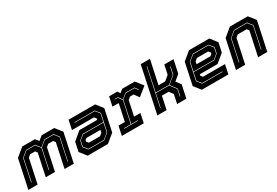

<svg xmlns="http://www.w3.org/2000/svg" viewBox="49 -1624 3675 2549"><g transform="rotate(-30 1886.0 -350.0)"><path d="M-2.5 0 90.5 -437 215.5 -540H409L450 -489L512.5 -540H706L787 -437L694 0H552.5L631 -368L607 -398.5H532L495 -368L423 -30H281.5L353.5 -368L329.5 -398.5H254.5L217.5 -368L139 0ZM78.5 -67H85.5L156.5 -401L237.5 -467.5H371L427 -397L363 -94.5H369.5L434 -397L520 -467.5H653.5L706.5 -401L635.5 -67H642L713.5 -403L657.5 -474.5H519L431.5 -402.5L375 -474.5H236.5L150 -403Z M907 0 826 -103 856.5 -245.5 981 -348.5H1253L1257.5 -368L1233.5 -398.5H896L926 -540H1332.5L1413.5 -437L1342.5 -103L1217.5 0ZM961 -73 910 -136 928 -220.5 995 -276H1308.5L1280 -141L1196.5 -73ZM957 -66H1197.5L1286.5 -139L1343 -403L1288 -472H976.5L975 -465H1284L1335.5 -401L1310 -283H994.5L921.5 -223L902.5 -134ZM1006 -141.5H1178.5L1215.5 -172L1224 -212H1011L985.5 -191L981.5 -172Z M1430.5 0 1461 -141H1558L1611.5 -391.5L1605.5 -399H1517L1547 -540H1673.5L1699 -500L1746 -540H1940L2026 -430.5L1894.5 -324.5L1841.5 -398.5H1785L1748 -368L1699.5 -140.5H1796.5L1766.5 0ZM1506.5 -67.5H1719L1720.5 -74.5H1617.5L1688.5 -407L1759 -465.5H1894L1926.5 -418L1932.5 -422.5L1898 -472.5H1758.5L1685.5 -412.5L1643 -472.5H1593L1591.5 -465.5H1638.5L1681.5 -405.5L1610.5 -74.5H1508Z M1975 0 2124 -700H2265.5L2188.5 -339H2290.5L2363 -398.5L2393 -540H2534.5L2491.5 -339L2406.5 -269L2461.5 -197.5L2419.5 0H2278L2307.5 -138.5L2260.5 -197.5H2158.5L2116.5 0ZM2057 -67.5H2063.5L2106 -266.5H2309.5L2381 -171.5L2358.5 -67.5H2365.5L2388 -173.5L2316.5 -269.5L2428.5 -362L2452.5 -475H2445.5L2422 -364L2312 -273.5H2107.5L2184 -634H2177.5Z M3082.5 -540 3163.5 -437 3133 -294.5 3008.5 -191.5H2736.5L2732 -172L2756 -141.5H3093.5L3063.5 0H2657L2576 -103L2647 -437L2772 -540ZM3028.5 -467 3079.5 -404 3061.5 -319.5 2994.5 -264H2681L2709.5 -399L2793 -467ZM3032.5 -474H2792L2703 -401L2646.5 -137L2701.5 -68H3013L3014.5 -75H2705.5L2654 -139L2679.5 -257H2995L3068 -317L3087 -406ZM2983.5 -398.5H2811L2774 -368L2765.5 -328H2978.5L3004 -349L3008 -368Z M3180.5 0 3273.5 -437 3398.5 -540H3672.5L3753.5 -437L3660.5 0H3519.5L3598 -368L3574 -398.5H3437L3400 -368L3321.5 0ZM3263 -67H3269.5L3340 -397.5L3424 -466.5H3618.5L3672.5 -398.5L3602 -67H3608.5L3679.5 -400.5L3622.5 -473.5H3423L3334 -399.5Z"/></g></svg>

Font: Tourney ExtraBold
Style: Italic
Weight: 800
Italic angle: -12°
Version: Version 1.015